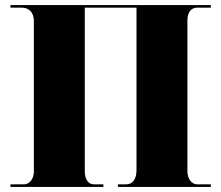

<svg xmlns="http://www.w3.org/2000/svg" viewBox="-20 -734 868 754"><path d="M21 0H386V-10H349C325 -10 313 -33 313 -60V-704H516V-66C516 -33 503 -10 475 -10H443V0H808V-10H755C732 -10 716 -32 716 -62V-653C716 -687 731 -704 755 -704H808V-714H21V-704H65C92 -704 113 -687 113 -651V-60C113 -33 97 -10 74 -10H21Z"/></svg>

Font: Noto Serif Display Black
Style: Regular
Weight: 900
Designer: Monotype Design Team
Foundry: Monotype Imaging Inc.
Version: Version 2.009